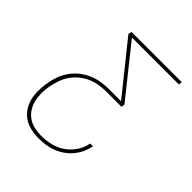

<svg xmlns="http://www.w3.org/2000/svg" viewBox="-200 -868 1001 1001"><g transform="rotate(45 300.0 -367.5)"><path d="M246 0Q216 0 188 -6Q160 -12 137 -27Q114 -42 98 -65Q82 -88 75 -115Q68 -142 68 -171.5Q68 -201 73 -230Q77 -259 86.5 -287Q96 -315 113 -340.5Q130 -366 154 -386Q178 -406 206 -418.5Q234 -431 263 -436Q292 -441 320 -441H412L191 -716L195 -735H566L563 -716H217L437 -441L434 -422H320Q294 -422 267.5 -417.5Q241 -413 215.5 -401.5Q190 -390 168 -371.5Q146 -353 130.5 -329.5Q115 -306 106.5 -279.5Q98 -253 93 -227Q89 -201 89 -174.5Q89 -148 95 -124Q101 -100 114.5 -79Q128 -58 148.5 -44Q169 -30 194 -24.5Q219 -19 246 -19Q279 -19 313.5 -27Q348 -35 378 -55.5Q408 -76 428 -106.5Q448 -137 454 -171H475Q470 -146 459 -122Q448 -98 431 -77.5Q414 -57 392 -41.5Q370 -26 345.5 -16.5Q321 -7 296 -3.5Q271 0 246 0Z"/></g></svg>

Font: Iosevka Curly ThExObl
Style: Regular
Weight: 100
Width: 7
Italic angle: -9°
Monospace: yes
Designer: Belleve Invis
Foundry: Belleve Invis
Version: Version 11.1.0; ttfautohint (v1.8.3)